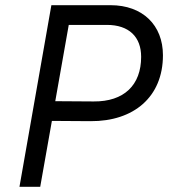

<svg xmlns="http://www.w3.org/2000/svg" viewBox="-20 -720 654 740"><path d="M55 0H135L180 -254L329 -253C495 -252 608 -346 608 -507C608 -623 530 -700 406 -700H178ZM193 -330 245 -624H392C477 -624 524 -578 524 -501C524 -392 458 -328 341 -329Z"/></svg>

Font: Fixel Display 20240404
Style: Italic
Weight: 400
Italic angle: -10°
Designer: AlfaBravo + MacPaw
Foundry: Kyrylo Tkachov, Marchela Mozhyna, Serhii Makarenko, Maria Weinstein, Zakhar Kryvoshyya
Version: Version 1.211;Glyphs 3.2 (3225)